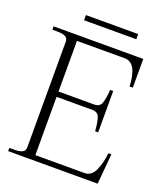

<svg xmlns="http://www.w3.org/2000/svg" viewBox="-148 -913 869 1012"><g transform="rotate(20 287.0 -407.0)"><path d="M451 -785H158V-814H451ZM535 -170 520 0H18V-18H46Q76 -18 91 -26Q106 -34 106 -52V-647Q106 -665 91 -673Q76 -681 46 -681H18V-700H521V-539H503Q497 -670 428 -670H160V-386H361Q391 -386 400 -410.5Q409 -435 413 -487H430V-255H413Q409 -307 400 -331.5Q391 -356 361 -356H160V-29H436Q475 -29 494.5 -74Q514 -119 518 -170Z"/></g></svg>

Font: Taviraj ExtraLight
Style: Regular
Weight: 200
Designer: Katatrad Team
Foundry: CadsonDemak
Version: Version 1.030